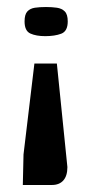

<svg xmlns="http://www.w3.org/2000/svg" viewBox="-20 -405 259 547"><path d="M142 -224 172 71Q172 96 160.5 109Q149 122 128 122H45L47 35L78 -224ZM173 -344Q173 -316 154.5 -309Q136 -302 109 -302Q83 -302 66.5 -309.5Q50 -317 50 -344Q50 -364 58 -372.5Q66 -381 79.5 -383Q93 -385 111 -385Q128 -385 142 -383Q156 -381 164.5 -372.5Q173 -364 173 -344Z"/></svg>

Font: Genos Thin SemiBold
Style: Regular
Weight: 600
Version: Version 1.010